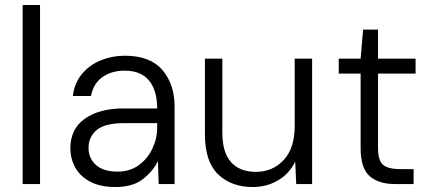

<svg xmlns="http://www.w3.org/2000/svg" viewBox="-20 -740 1729 772"><path d="M71 0V-720H141V0Z M444 12Q383 12 342.5 -9.5Q302 -31 282.5 -66.5Q263 -102 263 -144Q263 -222 321.5 -263Q380 -304 476 -304H612Q612 -377 579 -416.5Q546 -456 481 -456Q429 -456 392 -430Q355 -404 346 -354H273Q279 -406 309.5 -442.5Q340 -479 385.5 -497.5Q431 -516 481 -516Q584 -516 633 -458.5Q682 -401 682 -311V0H618L615 -92Q594 -50 553.5 -19Q513 12 444 12ZM452 -50Q502 -50 537.5 -75.5Q573 -101 592.5 -142Q612 -183 612 -227V-245H481Q401 -245 368.5 -217Q336 -189 336 -146Q336 -103 366 -76.5Q396 -50 452 -50Z M996 12Q910 12 857 -39Q804 -90 804 -199V-504H874V-207Q874 -127 909 -88Q944 -49 1009 -49Q1076 -49 1120.5 -96.5Q1165 -144 1165 -234V-504H1235V0H1171L1167 -90Q1143 -41 1097.5 -14.5Q1052 12 996 12Z M1568 0Q1503 0 1466.5 -31.5Q1430 -63 1430 -145V-444H1342V-504H1430L1440 -621H1500V-504H1651V-444H1500V-145Q1500 -95 1520 -77.5Q1540 -60 1591 -60H1643V0Z"/></svg>

Font: DM Sans Light
Style: Regular
Weight: 300
Designer: Colophon Foundry, Jonny Pinhorn
Foundry: Colophon Foundry
Version: Version 4.004; ttfautohint (v1.8.4.7-5d5b)